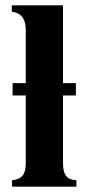

<svg xmlns="http://www.w3.org/2000/svg" viewBox="-20 -696 331 716"><path d="M265 0V-24C232 -25 215 -41 215 -87V-340H263V-386H215V-676H24V-652C59 -649 76 -624 76 -587V-386H27V-340H76V-87C76 -43 59 -27 25 -24V0Z"/></svg>

Font: XITS Math
Style: Bold
Weight: 700
Designer: MicroPress Inc., with final additions and corrections provided by Coen Hoffman, Elsevier (retired)
Version: Version 1.105